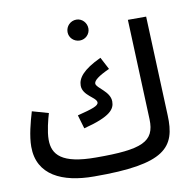

<svg xmlns="http://www.w3.org/2000/svg" viewBox="-84 -837 945 942"><g transform="rotate(-10 388.0 -365.5)"><path d="M357 -648C385 -648 408 -671 408 -699C408 -728 385 -752 357 -752C327 -752 304 -728 304 -699C304 -671 327 -648 357 -648ZM310 21C665 23 724 -51 717 -212L697 -707H606L626 -208C630 -96 565 -68 335 -69C165 -69 121 -120 121 -195C121 -237 136 -294 145 -324L64 -347C49 -297 31 -230 31 -176C31 -34 152 21 310 21ZM303 -220C440 -255 461 -289 461 -326C461 -377 394 -404 394 -427C394 -442 418 -461 473 -486L441 -547C349 -504 322 -466 322 -429C322 -379 389 -359 389 -334C389 -317 358 -307 283 -288Z"/></g></svg>

Font: Noto Sans Arabic ExtCond Med
Style: Regular
Weight: 500
Width: 2
Designer: Monotype Design Team, Nadine Chahine, Nizar Qandah and Khaled Hosny
Foundry: Monotype Imaging Inc.
Version: Version 2.012